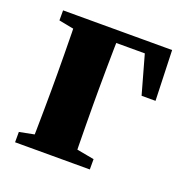

<svg xmlns="http://www.w3.org/2000/svg" viewBox="-93 -560 628 647"><g transform="rotate(20 221.0 -236.5)"><path d="M78 0Q80 -24 80.5 -60.5Q81 -97 81.5 -137Q82 -177 82 -209V-264Q82 -296 81.5 -336Q81 -376 80.5 -413Q80 -450 78 -473H235Q233 -450 232.5 -413Q232 -376 231.5 -336Q231 -296 231 -264V-209Q231 -177 231.5 -137Q232 -97 232.5 -60.5Q233 -24 235 0ZM135 -431V-473H418L424 -293H374L325 -468L379 -431ZM27 0V-37L119 -55H197L295 -37V0ZM27 -437V-473H170V-419H120Z"/></g></svg>

Font: Source Serif 4 36pt
Style: Bold
Weight: 700
Designer: Frank Grießhammer
Foundry: Adobe Systems Incorporated
Version: Version 4.004;hotconv 1.0.116;makeotfexe 2.5.65601